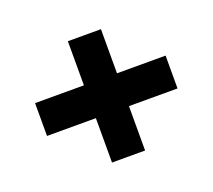

<svg xmlns="http://www.w3.org/2000/svg" viewBox="-87 -632 762 687"><g transform="rotate(-20 294.0 -289.0)"><path d="M45 -227V-352H231V-520H357V-352H542V-227H357V-58H231V-227Z"/></g></svg>

Font: DM Sans Black
Style: Regular
Weight: 900
Designer: Colophon Foundry, Jonny Pinhorn
Foundry: Colophon Foundry
Version: Version 4.004; ttfautohint (v1.8.4.7-5d5b)